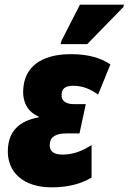

<svg xmlns="http://www.w3.org/2000/svg" viewBox="-20 -796 553 826"><path d="M241 -606H355L511 -766L513 -776H324L244 -620ZM202 10C275 10 330 -6 374 -32V-172C337 -149 300 -131 248 -131C210 -131 192 -146 194 -176C196 -208 221 -222 266 -222H322L349 -348H298C260 -348 243 -365 245 -389C246 -414 260 -427 295 -427C335 -427 369 -413 402 -389L455 -519C410 -549 354 -563 286 -563C152 -563 85 -504 80 -412C76 -354 102 -313 146 -295V-291C63 -276 18 -232 14 -156C8 -55 81 10 202 10Z"/></svg>

Font: Noto Sans SemiCondensed Black
Style: Italic
Weight: 900
Width: 4
Italic angle: -12°
Designer: Monotype Design Team
Foundry: Monotype Imaging Inc.
Version: Version 2.013